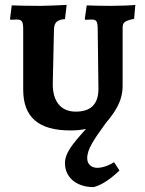

<svg xmlns="http://www.w3.org/2000/svg" viewBox="-20 -525 594 786"><path d="M363 241C397 233 436 205 469 173L447 139C429 151 401 162 378 162C353 162 337 146 337 123C337 85 364 47 413 -21C447 -62 482 -107 482 -174V-410C482 -433 488 -439 529 -448L534 -505C523 -503 470 -501 431 -501C405 -501 350 -502 335 -503L327 -447L329 -444L355 -445C375 -445 380 -438 380 -403L383 -161C383 -99 352 -68 290 -68C229 -68 196 -110 196 -180L201 -407C203 -433 213 -444 246 -447L253 -505C232 -504 174 -501 148 -501C106 -501 44 -502 28 -503L21 -447L23 -444L48 -445C70 -445 75 -438 75 -403V-158C75 -45 138 9 268 9C291 9 312 7 332 3C274 67 246 103 246 143C246 203 295 241 363 241Z"/></svg>

Font: Alegreya SC
Style: Bold
Weight: 700
Designer: Juan Pablo del Peral
Foundry: Huerta Tipografica
Version: Version 2.007;PS 002.007;hotconv 1.0.88;makeotf.lib2.5.64775